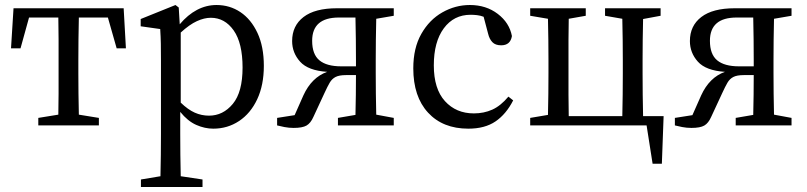

<svg xmlns="http://www.w3.org/2000/svg" viewBox="-20 -501 3224 767"><path d="M24 -308 34 -468H474L483 -308H446L411 -431H295Q294 -393 293.5 -344.5Q293 -296 293 -260V-208Q293 -173 293.5 -127Q294 -81 295 -43L375 -30V0H133V-30L213 -43Q214 -81 214 -127Q214 -173 214 -208V-260Q214 -296 214 -344.5Q214 -393 213 -431H96L62 -308Z M543 246V216L621 203Q622 162 622.5 118Q623 74 623 34V-258Q623 -299 622.5 -326.5Q622 -354 620 -385L542 -396V-425L681 -481L694 -471L698 -404Q730 -442 767 -461.5Q804 -481 845 -481Q898 -481 940.5 -452.5Q983 -424 1008.5 -369.5Q1034 -315 1034 -238Q1034 -161 1007.5 -104.5Q981 -48 935 -17.5Q889 13 832 13Q798 13 764 -2Q730 -17 700 -54V33Q700 73 700.5 117.5Q701 162 702 203L789 216V246ZM822 -430Q796 -430 766.5 -416.5Q737 -403 702 -371V-91Q731 -63 758 -51Q785 -39 815 -39Q871 -39 910 -86Q949 -133 949 -231Q949 -329 913.5 -379.5Q878 -430 822 -430Z M1326 -468H1553V-438L1483 -426Q1482 -388 1481.5 -341.5Q1481 -295 1481 -260V-208Q1481 -173 1481.5 -127Q1482 -81 1483 -43L1553 -30V0H1330V-30L1400 -42Q1401 -78 1401.5 -122Q1402 -166 1402 -201H1362Q1335 -201 1320.5 -193.5Q1306 -186 1297 -170.5Q1288 -155 1277 -131L1232 -34Q1221 -9 1204.5 0.5Q1188 10 1153 10Q1134 10 1116 6.5Q1098 3 1087 0V-30L1157 -41L1192 -120Q1225 -192 1287 -214Q1211 -219 1179 -254.5Q1147 -290 1147 -337Q1147 -398 1192.5 -433Q1238 -468 1326 -468ZM1343 -236H1402V-260Q1402 -296 1401.5 -344.5Q1401 -393 1400 -431H1334Q1227 -431 1227 -338Q1227 -284 1256 -260Q1285 -236 1343 -236Z M1851 13Q1749 13 1690 -51Q1631 -115 1631 -228Q1631 -309 1663 -365.5Q1695 -422 1747 -451.5Q1799 -481 1857 -481Q1922 -481 1968.5 -445.5Q2015 -410 2025 -357Q2019 -320 1982 -320Q1959 -320 1947 -332.5Q1935 -345 1930 -366L1912 -434Q1899 -439 1885.5 -440.5Q1872 -442 1860 -442Q1793 -442 1753 -388Q1713 -334 1713 -240Q1713 -146 1757.5 -97Q1802 -48 1873 -48Q1913 -48 1946.5 -63Q1980 -78 2011 -115L2030 -100Q2002 -45 1959.5 -16Q1917 13 1851 13Z M2397 -438V-468H2619V-438L2549 -425Q2548 -388 2547.5 -341.5Q2547 -295 2547 -260V-208Q2547 -171 2547.5 -123Q2548 -75 2549 -37H2631L2624 153H2587L2563 0H2098V-30L2169 -42Q2170 -80 2170.5 -126.5Q2171 -173 2171 -208V-260Q2171 -295 2170.5 -341.5Q2170 -388 2169 -426L2098 -438V-468H2320V-438L2252 -426Q2251 -388 2251 -341.5Q2251 -295 2251 -260V-208Q2251 -171 2251 -123Q2251 -75 2252 -37H2466Q2467 -75 2467.5 -123Q2468 -171 2468 -208V-260Q2468 -295 2467.5 -342Q2467 -389 2466 -426Z M2915 -468H3142V-438L3072 -426Q3071 -388 3070.5 -341.5Q3070 -295 3070 -260V-208Q3070 -173 3070.5 -127Q3071 -81 3072 -43L3142 -30V0H2919V-30L2989 -42Q2990 -78 2990.5 -122Q2991 -166 2991 -201H2951Q2924 -201 2909.5 -193.5Q2895 -186 2886 -170.5Q2877 -155 2866 -131L2821 -34Q2810 -9 2793.5 0.5Q2777 10 2742 10Q2723 10 2705 6.5Q2687 3 2676 0V-30L2746 -41L2781 -120Q2814 -192 2876 -214Q2800 -219 2768 -254.5Q2736 -290 2736 -337Q2736 -398 2781.5 -433Q2827 -468 2915 -468ZM2932 -236H2991V-260Q2991 -296 2990.5 -344.5Q2990 -393 2989 -431H2923Q2816 -431 2816 -338Q2816 -284 2845 -260Q2874 -236 2932 -236Z"/></svg>

Font: Source Serif 4 Subhead
Style: Regular
Weight: 400
Designer: Frank Grießhammer
Foundry: Adobe Systems Incorporated
Version: Version 4.004;hotconv 1.0.117;makeotfexe 2.5.65602